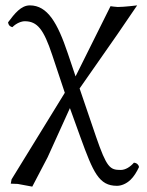

<svg xmlns="http://www.w3.org/2000/svg" viewBox="-20 -459 545 714"><path d="M174 -255 221 -114 23 208 20 224 46 225 100 235 157 126 240 -57 279 51C327 183 348 232 415 232C430.8 232 449.4 224.7 465 210C478.1 197.7 488.8 179.8 497 162C495.4 153.6 489 147 478 146C465 161 447 173 429 173C389 173 377 165 337 49L276 -130L417 -332L490 -439C490 -439 442 -433 418 -433C411 -433 391 -436 391 -436L261 -175L232 -261C194.2 -373.1 157 -439 91 -439C58 -439 34 -408 10 -376C11.9 -363.5 18.6 -360 26 -358C42 -374 61 -380 72 -380C119 -380 142.5 -349.5 174 -255Z"/></svg>

Font: Libertinus Math
Style: Regular
Weight: 400
Designer: Philipp H. Poll
Foundry: Khaled Hosny
Version: Version 6.2